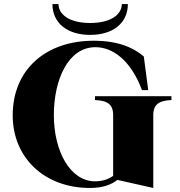

<svg xmlns="http://www.w3.org/2000/svg" viewBox="-20 -917 892 952"><path d="M451 -440V-421C497 -418 541 -411 541 -347V-45C516 -27 486 -18 451 -18C329 -18 247 -166 247 -346C247 -524 319 -683 453 -683C538 -683 628 -620 684 -470H715L693 -637C640 -682 565 -715 444 -715C208 -715 43 -573 43 -345C43 -136 199 15 426 15C485 15 529 1 562 -25L740 15V-347C740 -411 785 -418 830 -421V-440ZM270 -897H240C240 -804 312 -744 427 -744C542 -744 614 -804 614 -897H584C584 -846 531 -803 427 -803C323 -803 270 -846 270 -897Z"/></svg>

Font: Sprat
Style: Bold
Weight: 700
Designer: Ethan Nakache
Foundry: Collletttivo
Version: Version 2.000;Glyphs 3.2 (3217)